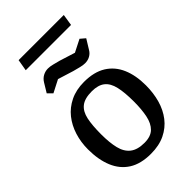

<svg xmlns="http://www.w3.org/2000/svg" viewBox="-251 -914 1010 1010"><g transform="rotate(-45 253.5 -409.5)"><path d="M243 11Q168 11 120 -19.5Q72 -50 48.5 -106.5Q25 -163 25 -240Q25 -293 40 -341Q55 -389 84.5 -426Q114 -463 158.5 -484.5Q203 -506 261 -506Q336 -506 384 -476Q432 -446 455.5 -391.5Q479 -337 479 -263Q479 -206 465 -156.5Q451 -107 422 -69.5Q393 -32 348.5 -10.5Q304 11 243 11ZM260 -54Q307 -54 331.5 -78Q356 -102 365 -145.5Q374 -189 374 -247Q374 -315 364 -358Q354 -401 328 -421.5Q302 -442 255 -442Q202 -442 175 -420.5Q148 -399 139 -356Q130 -313 130 -247Q130 -185 140.5 -142Q151 -99 179.5 -76.5Q208 -54 260 -54ZM335 -571Q320 -571 300.5 -576Q281 -581 262 -586L175 -613L105 -577L80 -602L111 -653Q122 -671 139.5 -680.5Q157 -690 177 -690Q192 -690 211.5 -685Q231 -680 250 -675L336 -648L405 -683L432 -660L400 -608Q390 -590 373 -580.5Q356 -571 335 -571ZM88 -766 99 -830H435L425 -766Z"/></g></svg>

Font: Faustina Light Medium
Style: Regular
Weight: 500
Version: Version 1.200